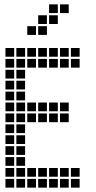

<svg xmlns="http://www.w3.org/2000/svg" viewBox="-20 -865 440 880"><path d="M5 -645V-605H45V-645ZM5 -595V-555H45V-595ZM5 -545V-505H45V-545ZM5 -495V-455H45V-495ZM5 -445V-405H45V-445ZM5 -395V-355H45V-395ZM5 -345V-305H45V-345ZM5 -295V-255H45V-295ZM5 -245V-205H45V-245ZM5 -195V-155H45V-195ZM5 -145V-105H45V-145ZM5 -95V-55H45V-95ZM5 -45V-5H45V-45ZM55 -45V-5H95V-45ZM55 -95V-55H95V-95ZM55 -145V-105H95V-145ZM55 -195V-155H95V-195ZM55 -245V-205H95V-245ZM55 -295V-255H95V-295ZM55 -345V-305H95V-345ZM55 -395V-355H95V-395ZM55 -445V-405H95V-445ZM55 -495V-455H95V-495ZM55 -545V-505H95V-545ZM55 -595V-555H95V-595ZM55 -645V-605H95V-645ZM105 -645V-605H145V-645ZM155 -645V-605H195V-645ZM205 -645V-605H245V-645ZM255 -645V-605H295V-645ZM305 -645V-605H345V-645ZM305 -595V-555H345V-595ZM255 -595V-555H295V-595ZM205 -595V-555H245V-595ZM155 -595V-555H195V-595ZM105 -595V-555H145V-595ZM105 -45V-5H145V-45ZM155 -45V-5H195V-45ZM205 -45V-5H245V-45ZM255 -45V-5H295V-45ZM305 -45V-5H345V-45ZM305 -95V-55H345V-95ZM255 -95V-55H295V-95ZM205 -95V-55H245V-95ZM155 -95V-55H195V-95ZM105 -95V-55H145V-95ZM105 -395V-355H145V-395ZM155 -395V-355H195V-395ZM205 -395V-355H245V-395ZM255 -395V-355H295V-395ZM255 -345V-305H295V-345ZM205 -345V-305H245V-345ZM155 -345V-305H195V-345ZM105 -345V-305H145V-345ZM105 -745V-705H145V-745ZM155 -795V-755H195V-795ZM205 -845V-805H245V-845ZM255 -845V-805H295V-845ZM205 -795V-755H245V-795ZM155 -745V-705H195V-745Z"/></svg>

Font: Nose Transport 13 Square
Style: Regular
Weight: 400
Designer: Nico Rohrbach
Foundry: Nose
Version: Version 1.400;Glyphs 3.2.3 (3260)